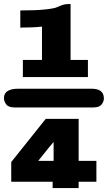

<svg xmlns="http://www.w3.org/2000/svg" viewBox="-33 -791 547 974"><path d="M-13 -293Q-13 -341 60 -341H431Q493 -341 494 -293Q494 -275 482 -260.5Q470 -246 440 -246H41Q10 -246 -1.5 -261.5Q-13 -277 -13 -293ZM24 31 199 -188H366V25H456V131H366V163H234V131H24ZM70 -651V-738Q148 -738 195.5 -743Q243 -748 256 -754.5Q269 -761 285 -766Q301 -771 325 -771V-487H413V-400H83V-487H180V-656Q135 -651 70 -651ZM161 25H239V-71L213 -40Z"/></svg>

Font: Coval
Style: Heavy
Weight: 900
Foundry: Context Ltd
Version: Version 001.000